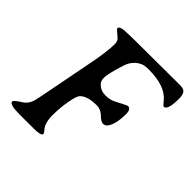

<svg xmlns="http://www.w3.org/2000/svg" viewBox="-178 -823 969 969"><g transform="rotate(45 306.5 -338.5)"><path d="M188.5 -592.8Q188.5 -613.3 173.8 -625Q140.6 -651.4 140.6 -657.2Q140.6 -674.8 201.2 -674.8L218.3 -675.3Q235.4 -675.8 252.9 -675.8L534.7 -677.2H569.3Q595.7 -677.2 604.2 -664.1Q612.8 -650.9 612.8 -625.5Q612.8 -542 586.4 -542Q582 -542 564 -564.5Q518.6 -621.1 400.4 -621.6Q370.6 -621.6 355 -614.3Q323.7 -600.1 305.7 -567.9Q297.9 -554.2 283.7 -503.7Q269.5 -453.1 269.5 -431.2Q269.5 -409.2 281.7 -397Q304.7 -374 337.4 -374Q370.1 -374 394 -386.7Q451.2 -417 456.5 -417Q478.5 -417 478.5 -381.3Q478.5 -329.1 465.6 -296.6Q452.6 -264.2 431.2 -264.2Q415.5 -264.2 393.6 -286.1Q371.6 -308.1 343.8 -308.1Q273.9 -308.1 247.6 -278.3Q237.8 -267.1 228.8 -218Q219.7 -168.9 219.7 -114.3Q219.7 -59.6 243.7 -32.7Q254.4 -20.5 254.4 -15.1Q254.4 0 198.2 0H95.7Q26.9 0 26.9 -20Q26.9 -29.3 66.4 -53.7Q91.8 -69.3 102.1 -101.1Q106.9 -115.7 127.2 -223.1Q147.5 -330.6 168 -433.3Q188.5 -536.1 188.5 -592.8Z"/></g></svg>

Font: Averia Serif Libre
Style: Italic
Weight: 400
Italic angle: -7.90001°
Version: Version 1.002